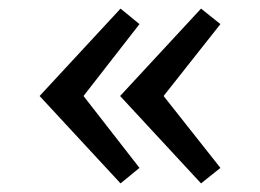

<svg xmlns="http://www.w3.org/2000/svg" viewBox="-20 -473 604 446"><path d="M447 -47 259 -250 447 -453 492 -417 360 -250 492 -83ZM260 -47 72 -250 260 -453 304 -417 174 -250 304 -83Z"/></svg>

Font: Epunda Sans Medium
Style: Regular
Weight: 500
Designer: Simon Atzbach
Foundry: typofactur
Version: Version 2.204; ttfautohint (v1.8.4.7-5d5b)